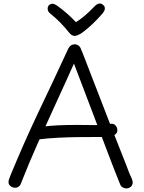

<svg xmlns="http://www.w3.org/2000/svg" viewBox="-20 -1037 804 1075"><path d="M98 -12Q94 1 84.5 8Q75 15 61 14Q48 13 37 3.5Q26 -6 28 -21Q28 -27 31 -34.5Q34 -42 41 -61Q77 -148 114.5 -233Q152 -318 192.5 -403.5Q233 -489 275.5 -578.5Q318 -668 362 -764Q367 -775 375.5 -781.5Q384 -788 397 -789Q410 -789 420 -781.5Q430 -774 434 -760Q440 -748 456.5 -704.5Q473 -661 497.5 -598Q522 -535 550.5 -461.5Q579 -388 607.5 -314Q636 -240 662 -175.5Q688 -111 705 -65Q710 -55 716.5 -40Q723 -25 723 -17Q723 0 712 9Q701 18 687 18Q678 18 667.5 12.5Q657 7 653 -4Q617 -93 581 -188.5Q545 -284 510 -376Q475 -468 445 -547Q415 -626 394 -681Q345 -571 293.5 -459.5Q242 -348 192 -236Q142 -124 98 -12ZM154 -290Q154 -300 161 -306.5Q168 -313 178 -317.5Q188 -322 199 -324Q221 -329 261.5 -332.5Q302 -336 356.5 -337Q411 -338 472 -337Q491 -336 510 -336.5Q529 -337 545 -338Q561 -339 574.5 -340.5Q588 -342 599 -344Q617 -346 627 -334.5Q637 -323 637 -308Q637 -295 628.5 -287Q620 -279 606.5 -275.5Q593 -272 578 -271Q563 -270 550 -270Q492 -270 430.5 -269.5Q369 -269 308 -266Q247 -263 191 -256Q180 -255 167 -265.5Q154 -276 154 -290ZM512 -1004Q523 -1015 535.5 -1017Q548 -1019 559 -1008Q568 -1000 567 -988.5Q566 -977 557 -965Q540 -945 518 -922.5Q496 -900 474 -881Q452 -862 433 -849Q423 -844 414.5 -840Q406 -836 398 -836Q390 -836 383 -840Q376 -844 369 -852Q346 -881 318.5 -909.5Q291 -938 259 -963Q248 -973 247 -986Q246 -999 254 -1008Q263 -1016 273.5 -1016Q284 -1016 300 -1005Q328 -985 354.5 -962Q381 -939 405 -913Q422 -923 442 -939Q462 -955 480.5 -972.5Q499 -990 512 -1004Z"/></svg>

Font: Playpen Sans Light
Style: Regular
Weight: 300
Designer: Laura Meseguer, Veronika Burian, José Scaglione
Foundry: TypeTogether
Version: Version 1.001